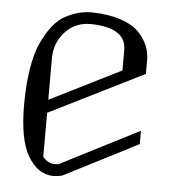

<svg xmlns="http://www.w3.org/2000/svg" viewBox="-46 -628 654 673"><g transform="rotate(5 281.0 -291.5)"><path d="M250 -583Q308.6 -582 351.6 -567.9Q394.5 -553.7 416.5 -530.8Q438.5 -507.8 448.2 -483.4Q458 -459 458 -433.6V-384.8L125 -218.8V-63.5Q143.6 -42 167 -42Q176.8 -42 180.7 -43L458 -184.6V-137.7L196.3 -3.9Q176.8 0 167 0Q110.4 0 75.2 -61.5Q42 -118.2 42 -240.2Q42 -310.5 51.3 -367.2Q60.5 -423.8 77.6 -460Q94.7 -496.1 114.7 -521.5Q134.8 -546.9 159.7 -559.6Q184.6 -572.3 205.6 -577.6Q226.6 -583 250 -583ZM250 -542Q195.3 -542 160.2 -503.4Q125 -464.8 125 -410.2V-264.6L375 -389.6V-461.9Q375 -540 250 -542Z"/></g></svg>

Font: wanta
Style: Medium
Weight: 500
Version: Version 0.91